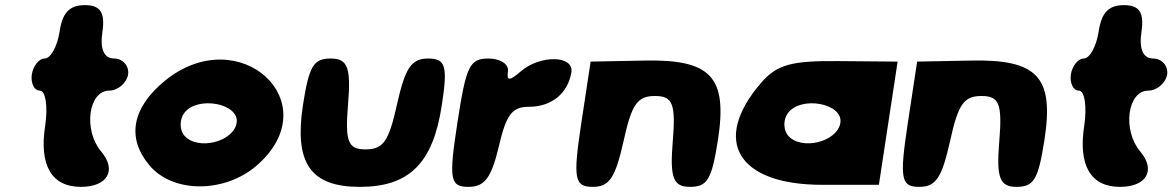

<svg xmlns="http://www.w3.org/2000/svg" viewBox="-20 -778 4568 748"><path d="M212 -654C203 -596 177 -550 154 -550C132 -550 109 -521 104 -488C99 -455 113 -425 135 -425C158 -425 167 -363 156 -288C132 -134 181 -50 295 -50C399 -50 436 -115 374 -188C304 -271 324 -425 406 -425C439 -425 474 -455 479 -488C484 -521 458 -550 425 -550C385 -550 369 -587 379 -654C390 -729 371 -758 311 -758C251 -758 223 -729 212 -654Z M622 -463C494 -358 472 -240 563 -133C654 -25 855 -25 980 -133C1262 -378 912 -700 622 -463ZM902 -300C891 -225 749 -190 698 -250C679 -273 679 -313 698 -338C749 -406 913 -375 902 -300Z M1160 -367C1126 -142 1190 -50 1382 -50C1574 -50 1667 -142 1701 -367C1725 -521 1716 -550 1648 -550C1583 -550 1559 -515 1527 -373C1495 -227 1473 -196 1404 -196C1335 -196 1324 -227 1336 -373C1348 -515 1334 -550 1269 -550C1201 -550 1184 -521 1160 -367Z M1762 -300C1728 -79 1733 -50 1805 -50C1868 -50 1894 -85 1923 -206C1952 -331 1974 -362 2041 -362C2129 -362 2192 -414 2206 -496C2217 -563 2084 -565 2009 -500C1965 -462 1953 -462 1959 -500C1963 -528 1929 -550 1883 -550C1809 -550 1796 -521 1762 -300Z M2244 -294C2212 -82 2218 -50 2289 -50C2354 -50 2377 -85 2409 -227C2441 -373 2463 -404 2532 -404C2601 -404 2613 -373 2601 -227C2589 -85 2603 -50 2668 -50C2736 -50 2753 -79 2777 -233C2815 -479 2750 -548 2487 -542L2281 -538Z M2944 -454C2751 -229 2854 -58 3183 -58H3404L3477 -538L3249 -540C3061 -542 3006 -526 2944 -454ZM3254 -300C3243 -225 3101 -190 3050 -250C3031 -273 3031 -313 3050 -338C3101 -406 3265 -375 3254 -300Z M3516 -294C3484 -82 3490 -50 3561 -50C3626 -50 3649 -85 3681 -227C3713 -373 3735 -404 3804 -404C3873 -404 3885 -373 3873 -227C3861 -85 3875 -50 3940 -50C4008 -50 4025 -79 4049 -233C4087 -479 4022 -548 3759 -542L3553 -538Z M4260 -654C4251 -596 4225 -550 4202 -550C4180 -550 4157 -521 4152 -488C4147 -455 4161 -425 4183 -425C4206 -425 4215 -363 4204 -288C4180 -134 4229 -50 4343 -50C4447 -50 4484 -115 4422 -188C4352 -271 4372 -425 4454 -425C4487 -425 4522 -455 4527 -488C4532 -521 4506 -550 4473 -550C4433 -550 4417 -587 4427 -654C4438 -729 4419 -758 4359 -758C4299 -758 4271 -729 4260 -654Z"/></svg>

Font: Hussar Skorodowane
Style: Ky
Weight: 700
Foundry: Cannot Into Space Fonts
Version: Version 0.892